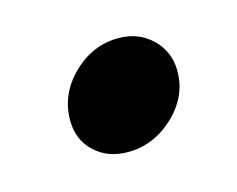

<svg xmlns="http://www.w3.org/2000/svg" viewBox="-39 -418 308 249"><g transform="rotate(-15 114.5 -293.0)"><path d="M46 -279Q46 -314 72.5 -340Q99 -366 134 -366Q161 -366 179 -348.5Q197 -331 197 -305Q197 -271 170 -245.5Q143 -220 108 -220Q81 -220 63.5 -236.5Q46 -253 46 -279Z"/></g></svg>

Font: K2D SemiBold
Style: Italic
Weight: 600
Italic angle: -10°
Designer: Katatrad Aksorn Co.,Ltd.
Foundry: Cadson Demak Co.,Ltd.
Version: Version 1.000; ttfautohint (v1.6)